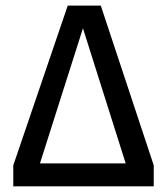

<svg xmlns="http://www.w3.org/2000/svg" viewBox="-20 -658 590 678"><path d="M26.9 -74.2V0H522.9V-74.2L335.9 -638.2H219.2ZM423.8 -81.1H121.1L272.9 -558.1Z"/></svg>

Font: CodeNewRoman Nerd Font Mono
Style: Regular
Weight: 400
Monospace: yes
Designer: Sam Radian
Foundry: Code New Roman
Version: Version 2.00 November 29, 2014;Nerd Fonts 3.2.1